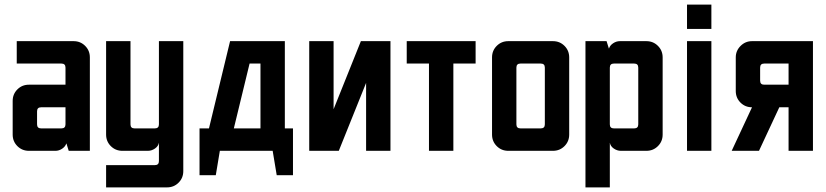

<svg xmlns="http://www.w3.org/2000/svg" viewBox="-20 -663 3629 844"><path d="M267.9 -191.4H160.7Q142.9 -191.4 142.9 -173.6V-116.4Q142.9 -98.6 160.7 -98.6H250Q267.9 -98.6 267.9 -116.4ZM53.6 -482.1H303.6Q333.6 -482.1 354.3 -461.4Q375 -440.7 375 -410.7V0H282.1L272.1 -32.1H271.4Q267.1 -18.6 253.2 -9.3Q239.3 0 223.6 0H107.1Q77.1 0 56.4 -20.7Q35.7 -41.4 35.7 -71.4V-219.3Q35.7 -249.3 56.4 -270Q77.1 -290.7 107.1 -290.7H267.9V-365.7Q267.9 -383.6 250 -383.6H53.6Z M446.4 -482.1H553.6V-116.4Q553.6 -98.6 571.4 -98.6H660.7Q678.6 -98.6 678.6 -116.4V-482.1H785.7V89.3Q785.7 119.3 765 140Q744.3 160.7 714.3 160.7H446.4V62.9H660.7Q678.6 62.9 678.6 45V-35.7Q675.7 -20 661.1 -10Q646.4 0 630 0H517.9Q487.9 0 467.1 -20.7Q446.4 -41.4 446.4 -71.4Z M1125 -383.6H1077.1L1007.9 -98.6H1125ZM991.4 -482.1H1232.1V-98.6H1267.9V107.1H1196.4L1178.6 0H946.4L928.6 107.1H857.1V-98.6H898.6Z M1339.3 -482.1H1446.4V-182.9L1566.4 -482.1H1696.4V0H1589.3V-298.6L1469.3 0H1339.3Z M1767.9 -482.1H2070.7V-383.6H1972.9V0H1865.7V-383.6H1767.9Z M2357.1 -383.6H2267.9Q2250 -383.6 2250 -365.7V-116.4Q2250 -98.6 2267.9 -98.6H2357.1Q2375 -98.6 2375 -116.4V-365.7Q2375 -383.6 2357.1 -383.6ZM2214.3 -482.1H2410.7Q2440.7 -482.1 2461.4 -461.4Q2482.1 -440.7 2482.1 -410.7V-71.4Q2482.1 -41.4 2461.4 -20.7Q2440.7 0 2410.7 0H2214.3Q2184.3 0 2163.6 -20.7Q2142.9 -41.4 2142.9 -71.4V-410.7Q2142.9 -440.7 2163.6 -461.4Q2184.3 -482.1 2214.3 -482.1Z M2767.9 -383.6H2678.6Q2660.7 -383.6 2660.7 -365.7V-116.4Q2660.7 -98.6 2678.6 -98.6H2767.9Q2785.7 -98.6 2785.7 -116.4V-365.7Q2785.7 -383.6 2767.9 -383.6ZM2553.6 -482.1H2646.4L2656.4 -450H2657.1Q2661.4 -463.6 2675.4 -472.9Q2689.3 -482.1 2705 -482.1H2821.4Q2851.4 -482.1 2872.1 -461.4Q2892.9 -440.7 2892.9 -410.7V-71.4Q2892.9 -41.4 2872.1 -20.7Q2851.4 0 2821.4 0H2709.3Q2692.9 0 2678.2 -10Q2663.6 -20 2660.7 -35.7V160.7H2553.6Z M3000 -642.9H3107.1V-535.7H3000ZM3000 -482.1H3107.1V0H3000Z M3446.4 -383.6H3339.3Q3321.4 -383.6 3321.4 -365.7V-308.6Q3321.4 -290.7 3339.3 -290.7H3446.4ZM3285.7 -482.1H3553.6V0H3446.4V-191.4H3405.7L3316.4 0H3196.4L3285.7 -191.4Q3255.7 -191.4 3235 -212.1Q3214.3 -232.9 3214.3 -262.9V-410.7Q3214.3 -440 3235.4 -461.1Q3256.4 -482.1 3285.7 -482.1Z"/></svg>

Font: Aire Exterior
Style: Regular
Weight: 400
Width: 4
Designer: Jayvee Enaguas (HarvettFox96)
Version: 20190503.02